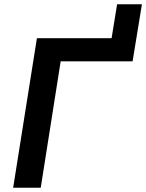

<svg xmlns="http://www.w3.org/2000/svg" viewBox="-20 -885 689 905"><path d="M42 0 154 -705H506L532 -865H649L605 -596H266L172 0Z"/></svg>

Font: Nunito Sans 11pt
Style: Bold Italic
Weight: 700
Italic angle: -9°
Version: Version 3.101;gftools[0.9.27]